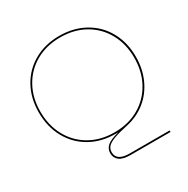

<svg xmlns="http://www.w3.org/2000/svg" viewBox="-205 -939 1273 1301"><g transform="rotate(-30 431.5 -288.5)"><path d="M447 170H759V182H447Q388 182 360.5 161Q333 140 333 103Q333 68 360 45.5Q387 23 451 7H431Q320 7 234 -42Q148 -91 100 -178.5Q52 -266 52 -378Q52 -489 100 -575.5Q148 -662 234 -710.5Q320 -759 431 -759Q542 -759 628.5 -710.5Q715 -662 763 -575.5Q811 -489 811 -378Q811 -283 775.5 -204.5Q740 -126 676 -74Q612 -22 526 -3Q456 12 417.5 26Q379 40 362 57.5Q345 75 345 102Q345 170 447 170ZM431 -5Q539 -5 622 -52.5Q705 -100 751.5 -184.5Q798 -269 798 -378Q798 -485 751.5 -569Q705 -653 622 -700Q539 -747 431 -747Q323 -747 240 -700Q157 -653 110.5 -569Q64 -485 64 -378Q64 -269 110.5 -184.5Q157 -100 240 -52.5Q323 -5 431 -5Z"/></g></svg>

Font: Hepta Slab Thin
Style: Regular
Weight: 250
Designer: Michael LaGattuta
Foundry: Michael LaGattuta
Version: Version 1.100; ttfautohint (v1.8) -l 8 -r 50 -G 200 -x 14 -D